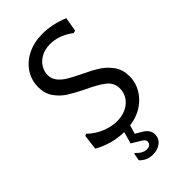

<svg xmlns="http://www.w3.org/2000/svg" viewBox="-256 -718 984 984"><g transform="rotate(-45 236.0 -226.5)"><path d="M380.5 -58C412.8 -92 429 -131.7 429 -177C429 -208.3 421.2 -235 405.5 -257C389.8 -279 371 -297.2 349 -311.5C327 -325.8 298 -341.3 262 -358C233.3 -372 210.7 -384 194 -394C177.3 -404 163.5 -415.8 152.5 -429.5C141.5 -443.2 136 -459 136 -477C136 -494.3 140.8 -511 150.5 -527C160.2 -543 174.2 -556 192.5 -566C210.8 -576 232.3 -581 257 -581C301 -581 343 -565.7 383 -535L397 -539L410 -616C360.7 -636 313 -646 267 -646C226.3 -646 190.2 -638.2 158.5 -622.5C126.8 -606.8 102.2 -585.3 84.5 -558C66.8 -530.7 58 -500.7 58 -468C58 -436.7 65.7 -410.2 81 -388.5C96.3 -366.8 114.7 -349.2 136 -335.5C157.3 -321.8 185.7 -306.3 221 -289C264.3 -269 296.7 -250.5 318 -233.5C339.3 -216.5 350 -194 350 -166C350 -147.3 344.8 -129.7 334.5 -113C324.2 -96.3 309.2 -83 289.5 -73C269.8 -63 247.3 -58 222 -58C196 -58 168.8 -63.5 140.5 -74.5C112.2 -85.5 86.3 -102.3 63 -125L52 -120L42 -38C92.7 -9.3 147.7 5.7 207 7L189 71L237 100C251 108 258 116.3 258 125C258 133.7 255.2 140.3 249.5 145C243.8 149.7 236.3 152 227 152C207.7 152 188.7 141.7 170 121L165 122L158 162C177.3 182.7 201.3 193 230 193C254 193 273.5 186.8 288.5 174.5C303.5 162.2 311 146.3 311 127C311 104.3 298.3 85.7 273 71L239 51L253 4C305.7 -3.3 348.2 -24 380.5 -58Z"/></g></svg>

Font: Alegreya Sans
Style: Regular
Weight: 400
Designer: Juan Pablo del Peral
Foundry: Huerta Tipografica
Version: Version 1.000;PS 001.000;hotconv 1.0.70;makeotf.lib2.5.58329